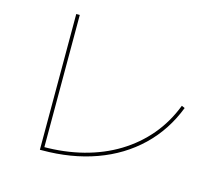

<svg xmlns="http://www.w3.org/2000/svg" viewBox="-107 -896 1214 1052"><g transform="rotate(15 500.0 -370.0)"><path d="M201 15V-755H221V5L211 -5Q334 -5 441 -32.5Q548 -60 635.5 -113.5Q723 -167 787.5 -243.5Q852 -320 890 -419L908 -411Q856 -276 756.5 -180.5Q657 -85 518.5 -35Q380 15 211 15Z"/></g></svg>

Font: M PLUS 2 Thin Thin
Style: Regular
Weight: 250
Version: Version 1.001